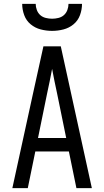

<svg xmlns="http://www.w3.org/2000/svg" viewBox="-20 -975 540 995"><path d="M44 0 151 -490 205 -735H295L456 0H376L337 -190H163L124 0ZM177 -260H323L276 -490Q269 -522 262.5 -554Q256 -586 250 -618Q244 -586 237.5 -554Q231 -522 224 -490ZM250 -815Q220 -815 191 -822.5Q162 -830 139 -849Q116 -868 105.5 -896.5Q95 -925 95 -955H165Q165 -939 171 -923Q177 -907 189 -896.5Q201 -886 217.5 -882Q234 -878 250 -878Q266 -878 282.5 -882Q299 -886 311 -896.5Q323 -907 329 -923Q335 -939 335 -955H405Q405 -925 394.5 -896.5Q384 -868 361 -849Q338 -830 309 -822.5Q280 -815 250 -815Z"/></svg>

Font: Iosevka
Style: Regular
Weight: 400
Monospace: yes
Designer: Belleve Invis
Foundry: Belleve Invis
Version: Version 33.2.3; ttfautohint (v1.8.4)